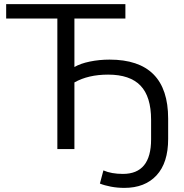

<svg xmlns="http://www.w3.org/2000/svg" viewBox="-20 -725 895 934"><path d="M585 189Q551 189 519.5 183Q488 177 466 168L483 104Q522 121 578 121Q715 121 715 -47V-142Q715 -255 663.5 -308.5Q612 -362 506 -362Q409 -362 342 -324V0H259V-635H10V-705H590V-635H342V-399Q371 -416 417 -425.5Q463 -435 513 -435Q798 -435 798 -148V-49Q798 67 741.5 128Q685 189 585 189Z"/></svg>

Font: Mulish
Style: Regular
Weight: 400
Designer: Vernon Adams
Foundry: Vernon Adams
Version: Version 3.603; ttfautohint (v1.8.3)